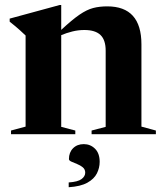

<svg xmlns="http://www.w3.org/2000/svg" viewBox="-20 -548 671 784"><path d="M354 -15 411.5 -30V-341Q411.5 -385 390.2 -405.2Q369 -425.5 324.5 -425.5Q299.5 -425.5 275.5 -419.5Q251.5 -413.5 230 -404.5V-30L287.5 -15V0H25V-15L84.5 -31V-403Q76 -411 60.8 -425Q45.5 -439 19.5 -459.5V-472L223.5 -527.5H230V-426Q274.5 -467.5 304.5 -488Q334.5 -508.5 360.2 -515.2Q386 -522 418 -522Q557.5 -522 557.5 -367V-31L616.5 -15V0H354ZM260.5 197Q298 194.5 313 183.2Q328 172 328 157Q328 143.5 318 135.2Q308 127 294.8 121.8Q281.5 116.5 271.5 112Q261.5 107.5 261.5 101.5Q261.5 74.5 278.2 57.5Q295 40.5 322 40.5Q349 40.5 368 59.2Q387 78 387 113Q387 137 375.8 159.8Q364.5 182.5 336.8 198Q309 213.5 260.5 216.5Z"/></svg>

Font: Newsreader Display SemiBold
Style: Regular
Weight: 600
Designer: Hugues Gentile
Foundry: Production Type
Version: Version 1.001